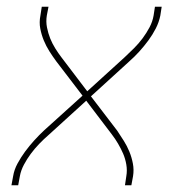

<svg xmlns="http://www.w3.org/2000/svg" viewBox="-20 -550 540 570"><path d="M14 0 19 -27Q22 -46 32 -64.5Q42 -83 54.5 -100Q67 -117 81.5 -133Q96 -149 111 -163L225 -266L147 -368Q136 -383 126.5 -398Q117 -413 110 -430Q103 -447 99.5 -465.5Q96 -484 100 -504L104 -530H124L119 -504Q116 -486 119.5 -468.5Q123 -451 129 -436Q135 -421 144 -406.5Q153 -392 163 -379L239 -279L350 -380Q364 -393 378 -407Q392 -421 403.5 -436.5Q415 -452 424 -469Q433 -486 436 -504L440 -530H460L456 -504Q452 -484 442.5 -465.5Q433 -447 420.5 -430Q408 -413 393.5 -397Q379 -381 363 -367L250 -264L328 -162Q338 -147 347.5 -132Q357 -117 364 -100Q371 -83 374.5 -64.5Q378 -46 375 -27L370 0H351L355 -27Q358 -44 355 -61.5Q352 -79 345.5 -94Q339 -109 330.5 -123.5Q322 -138 312 -151L236 -251L125 -150Q110 -137 96.5 -123Q83 -109 71.5 -93.5Q60 -78 51 -61Q42 -44 39 -27L34 0Z"/></svg>

Font: iosevka_custom_sans_ss08 Thin
Style: Italic
Weight: 100
Italic angle: -10°
Designer: Belleve Invis
Foundry: Belleve Invis
Version: Version 10.3.0; ttfautohint (v1.8.3)